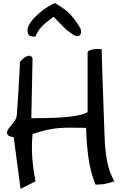

<svg xmlns="http://www.w3.org/2000/svg" viewBox="-20 -1208 797 1236"><path d="M68.4 -324.2Q50.8 -327.1 38.1 -333Q25.4 -338.9 25.4 -353.5Q25.4 -366.2 34.7 -378.9Q43.9 -391.6 55.2 -404.8Q66.4 -418 76.2 -433.1Q85.9 -448.2 87.9 -465.8Q88.9 -478.5 90.8 -505.4Q92.8 -532.2 95.2 -566.4Q97.7 -600.6 99.6 -638.2Q101.6 -675.8 103.5 -710Q105.5 -744.1 106.9 -771Q108.4 -797.9 108.4 -810.5Q115.2 -818.4 126.5 -828.6Q137.7 -838.9 149.9 -844.7Q162.1 -850.6 172.9 -849.1Q183.6 -847.7 189.5 -831.1L181.6 -446.3Q185.5 -447.3 209 -447.3Q232.4 -447.3 266.6 -447.8Q300.8 -448.2 342.3 -450.2Q383.8 -452.1 422.9 -456.5Q461.9 -460.9 494.1 -467.8Q526.4 -474.6 543.9 -486.3V-872.1Q546.9 -879.9 558.1 -884.3Q569.3 -888.7 584 -890.6Q598.6 -892.6 612.8 -892.6Q627 -892.6 634.8 -891.6Q634.8 -869.1 636.2 -821.3Q637.7 -773.4 639.6 -713.9Q641.6 -654.3 644 -587.9Q646.5 -521.5 648.4 -461.9Q650.4 -402.3 652.3 -354.5Q654.3 -306.6 655.3 -284.2Q659.2 -219.7 671.9 -158.7Q684.6 -97.7 715.8 -41Q690.4 -32.2 663.6 -25.9Q636.7 -19.5 594.7 -19.5Q560.5 -104.5 548.3 -200.2Q536.1 -295.9 534.2 -384.8Q483.4 -385.7 442.4 -386.2Q401.4 -386.7 362.3 -383.8Q323.2 -380.9 281.7 -371.6Q240.2 -362.3 189.5 -344.7Q182.6 -273.4 187.5 -197.3Q192.4 -121.1 209 -41L112.3 7.8ZM157.2 -1015.6Q157.2 -1030.3 169.9 -1052.7Q182.6 -1075.2 206.1 -1099.1Q229.5 -1123 262.2 -1147Q294.9 -1170.9 334 -1188.5Q360.4 -1171.9 380.4 -1158.7Q400.4 -1145.5 418 -1129.4Q435.5 -1113.3 453.6 -1090.8Q471.7 -1068.4 494.1 -1032.2Q502 -1017.6 502.4 -1004.9Q502.9 -992.2 497.1 -984.4Q491.2 -976.6 480 -975.6Q468.8 -974.6 453.1 -983.4Q435.5 -996.1 425.8 -1002.9Q416 -1009.8 410.2 -1014.2Q404.3 -1018.6 399.9 -1023.4Q395.5 -1028.3 387.2 -1036.6Q378.9 -1044.9 364.7 -1059.6Q350.6 -1074.2 325.2 -1099.6Q298.8 -1081.1 279.8 -1065.4Q260.7 -1049.8 247.1 -1034.7Q233.4 -1019.5 224.1 -1004.4Q214.8 -989.3 208 -971.7Q185.5 -971.7 171.4 -978Q157.2 -984.4 157.2 -1015.6Z"/></svg>

Font: Architects Daughter-petzku
Style: Regular
Weight: 400
Designer: Kimberly Geswein
Foundry: Kimberly Geswein
Version: Version 1.000 2010 initial release